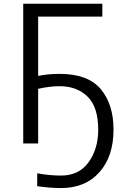

<svg xmlns="http://www.w3.org/2000/svg" viewBox="-20 -751 657 1005"><path d="M101.6 0V-731.4H515.6V-664.1H179.7V-353.5Q229.5 -364.3 292 -364.3Q440.4 -364.3 507.3 -284.7Q574.2 -205.1 574.2 -72.3Q574.2 67.4 500.5 150.4Q426.8 233.4 299.8 233.4Q243.2 233.4 174.8 223.6V156.2Q240.2 168 299.8 168Q393.6 168 443.8 98.1Q494.1 28.3 494.1 -72.3Q494.1 -190.4 438.5 -245.1Q382.8 -299.8 292 -299.8Q241.2 -299.8 179.7 -286.1V0Z"/></svg>

Font: Gothic A1
Style: Regular
Weight: 400
Designer: HanYang I&C Co.,Ltd.
Foundry: HanYang I&C Co.,Ltd.
Version: Version 2.50